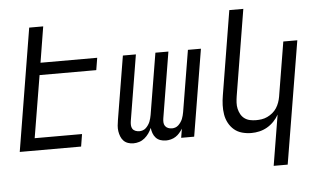

<svg xmlns="http://www.w3.org/2000/svg" viewBox="-60 -833 1919 1147"><g transform="rotate(-5 900.0 -260.0)"><path d="M32 0 153 -735H237L202 -520H542L530 -447H190L128 -74H412L400 0Z M713 8Q696 8 680.5 2.5Q665 -3 654.5 -14Q644 -25 638 -40Q632 -55 629.5 -71.5Q627 -88 628.5 -105Q630 -122 633 -139L696 -520H774L709 -126Q707 -114 707.5 -101.5Q708 -89 714 -79.5Q720 -70 731.5 -65.5Q743 -61 755 -61Q765 -61 775.5 -64.5Q786 -68 794 -75.5Q802 -83 808.5 -92.5Q815 -102 819 -111.5Q823 -121 825.5 -131.5Q828 -142 830 -152L891 -520H969L904 -126Q902 -114 902.5 -101.5Q903 -89 909.5 -79.5Q916 -70 927 -65.5Q938 -61 951 -61Q961 -61 971 -64.5Q981 -68 989 -75.5Q997 -83 1003.5 -92.5Q1010 -102 1014 -111.5Q1018 -121 1020.5 -131.5Q1023 -142 1025 -152L1086 -520H1164L1078 0H1000L1009 -54Q1000 -40 990 -28.5Q980 -17 967 -8.5Q954 0 938.5 4Q923 8 909 8Q891 8 875 2.5Q859 -3 848 -15Q837 -27 831.5 -42.5Q826 -58 824 -75Q817 -58 806 -42.5Q795 -27 780.5 -15Q766 -3 748.5 2.5Q731 8 713 8Z M1536 215 1586 -88Q1574 -66 1555.5 -47Q1537 -28 1515 -15.5Q1493 -3 1469 2.5Q1445 8 1421 8Q1392 8 1365 0.5Q1338 -7 1318 -24Q1298 -41 1285 -65Q1272 -89 1267.5 -116.5Q1263 -144 1264 -172.5Q1265 -201 1270 -230L1353 -735H1437L1352 -218Q1349 -199 1348 -180Q1347 -161 1351 -143.5Q1355 -126 1363.5 -110.5Q1372 -95 1386 -84.5Q1400 -74 1418 -70Q1436 -66 1455 -66Q1472 -66 1489 -68.5Q1506 -71 1523 -79Q1540 -87 1554.5 -99Q1569 -111 1579 -126.5Q1589 -142 1595 -159Q1601 -176 1604 -193L1658 -520H1742L1620 215Z"/></g></svg>

Font: Iosevka Extended
Style: Italic
Weight: 400
Width: 7
Italic angle: -9°
Monospace: yes
Designer: Belleve Invis
Foundry: Belleve Invis
Version: Version 32.5.0; ttfautohint (v1.8.4)